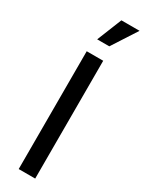

<svg xmlns="http://www.w3.org/2000/svg" viewBox="-242 -958 745 988"><g transform="rotate(30 131.0 -463.5)"><path d="M79 0H177V-700H79ZM95 -780H167L262 -927H154Z"/></g></svg>

Font: Uncut Sans Medium
Style: Regular
Weight: 500
Designer: Kasper Nordkvist
Foundry: UNCUT.wtf
Version: Version 1.304;Glyphs 3.2 (3246)